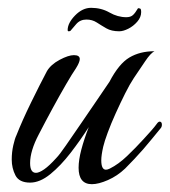

<svg xmlns="http://www.w3.org/2000/svg" viewBox="-20 -468 434 491"><path d="M215 3Q181 3 181 -39Q181 -59 188 -85.5Q195 -112 207 -143Q186 -110 160.5 -77Q135 -44 108.5 -22.5Q82 -1 57 -1Q29 -1 19.5 -19.5Q10 -38 10 -60Q10 -79 14 -96.5Q18 -114 22 -122Q37 -160 59.5 -206Q82 -252 100 -286Q110 -303 132.5 -315Q155 -327 169 -327Q184 -327 184 -317Q184 -309 174 -293Q165 -280 149 -252.5Q133 -225 114.5 -191Q96 -157 79 -124Q57 -82 57 -51Q57 -26 72 -26Q80 -26 93 -35Q106 -44 124 -64Q132 -72 148.5 -96Q165 -120 186 -150.5Q207 -181 227 -210.5Q247 -240 260 -259Q284 -305 311 -321Q338 -337 375 -337Q365 -332 351 -311Q337 -290 322 -268Q312 -253 300 -229Q288 -205 276 -178.5Q264 -152 255.5 -129Q247 -106 244 -93Q239 -71 239 -58Q239 -34 251 -34Q255 -34 261 -37Q283 -48 305 -69Q327 -90 347 -112Q357 -123 366 -133Q375 -143 383 -154Q386 -157 388 -157Q394 -157 394 -149Q394 -143 390 -139Q369 -113 346 -86Q324 -61 300 -37Q280 -18 256 -7.5Q232 3 215 3ZM285 -388Q265 -388 252 -395.5Q239 -403 227.5 -410.5Q216 -418 201 -418Q185 -418 175 -406.5Q165 -395 160 -389Q153 -386 153 -391Q153 -409 172 -428.5Q191 -448 213 -448Q239 -448 260 -436Q281 -424 303 -424Q314 -424 320 -429.5Q326 -435 333 -447Q336 -447 338.5 -446Q341 -445 341 -437Q341 -424 331 -412.5Q321 -401 308 -394.5Q295 -388 285 -388Z"/></svg>

Font: Birthstone
Style: Regular
Weight: 400
Designer: Robert E. Leuschke
Foundry: Robert E. Leuschke
Version: Version 1.013; ttfautohint (v1.8.3)